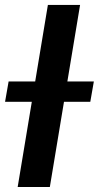

<svg xmlns="http://www.w3.org/2000/svg" viewBox="-50 -747 395 767"><path d="M269.9 -727.3 149.1 0H20.6L141.3 -727.3ZM-29.8 -340.2 -15.6 -421.5H324.9L310.7 -340.2Z"/></svg>

Font: Inter UI Semi Bold
Style: Italic
Weight: 600
Italic angle: -9.39999°
Designer: Rasmus Andersson
Foundry: rsms
Version: 3.2;8d6f07862